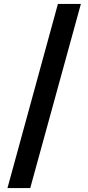

<svg xmlns="http://www.w3.org/2000/svg" viewBox="-20 -834 449 978"><path d="M275 -814H392L134 124H18Z"/></svg>

Font: Mozilla Text BETA SemiBold
Style: Regular
Weight: 600
Designer: Studio DRAMA
Foundry: Studio DRAMA
Version: Version 0.100